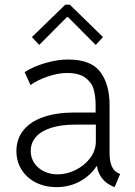

<svg xmlns="http://www.w3.org/2000/svg" viewBox="-20 -771 563 799"><path d="M48.3 -142.6Q48.3 -191.9 76.7 -228Q105 -264.2 159.2 -283.4Q213.4 -302.7 289.6 -302.7H377.9V-333.5Q377.9 -370.1 369.9 -398.9Q361.8 -427.7 335.2 -447.5Q308.6 -467.3 257.8 -467.3Q223.1 -467.3 179.7 -452.9Q136.2 -438.5 106.9 -417L82.5 -470.7Q117.2 -493.7 168.2 -508.5Q219.2 -523.4 263.2 -523.4Q358.4 -523.4 397.2 -471.9Q436 -420.4 436 -333V-134.3Q436 -65.9 472.7 -50.3L480 -46.9L457 7.8L443.8 2Q418.9 -9.8 403.1 -31.2Q387.2 -52.7 383.8 -79.1H381.3Q357.4 -41 313.2 -16.6Q269 7.8 214.4 7.8Q168 7.8 130.1 -11Q92.3 -29.8 70.3 -64Q48.3 -98.1 48.3 -142.6ZM219.7 -45.4Q257.3 -45.4 294.2 -63.5Q331.1 -81.5 355 -113Q378.9 -144.5 378.9 -183.1V-252.4H293Q233.9 -252.4 192.4 -239Q150.9 -225.6 129.4 -200.9Q107.9 -176.3 107.9 -142.6Q107.9 -114.3 122.8 -92.3Q137.7 -70.3 163.3 -57.9Q189 -45.4 219.7 -45.4ZM112.8 -616.7 251.5 -751.5H270.5L408.7 -616.7L378.4 -584L262.7 -700.2H258.8L143.1 -584Z"/></svg>

Font: Reddit Sans Light
Style: Regular
Weight: 300
Designer: Stephen Hutchings
Foundry: Reddit
Version: Version 1.013